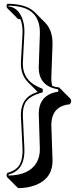

<svg xmlns="http://www.w3.org/2000/svg" viewBox="-20 -726 403 1016"><path d="M99.1 58.1 90.8 -107.9Q86.9 -193.8 147.9 -226.6Q162.1 -233.9 179.2 -239.7L127 -292Q87.9 -332.5 90.8 -398.9L99.1 -547.9Q101.1 -590.8 88.4 -624Q81.5 -625.5 75.7 -625.5L19 -682.1Q10.3 -693.8 19 -706.1Q119.1 -705.6 163.6 -661.6L220.2 -605Q260.3 -563.5 257.8 -486.3L251.5 -316.4Q251 -290.5 256.8 -271Q273.4 -265.1 293 -263.2L349.6 -206.5Q362.3 -193.8 352.5 -178.2Q350.6 -175.8 349.6 -174.3Q265.6 -166.5 253.4 -89.8Q252 -78.6 251.5 -67.4L257.8 116.7Q261.7 221.2 160.2 256.3Q121.6 269.5 75.7 269.5L19 212.9Q10.3 201.2 19 189Q68.8 174.8 85.4 142.6Q101.6 110.8 99.1 58.1ZM108.9 57.6Q114.3 163.6 41 192.4Q33.2 195.3 24.9 197.8Q24.4 200.7 24.9 203.1Q133.8 201.2 173.3 135.3Q191.9 103 190.9 60.5L185.1 -124Q185.1 -205.6 252.4 -231.9Q269 -238.3 287.6 -240.7Q290 -247.6 287.6 -253.4Q182.6 -270 185.1 -373.5L190.9 -543.5Q195.8 -672.4 74.7 -691.9Q55.7 -694.8 34.7 -695.8Q29.3 -695.8 24.9 -695.8Q24.9 -692.9 24.9 -691.9Q73.7 -687.5 97.2 -629.9Q111.3 -593.3 108.9 -547.4L101.1 -398.4Q96.7 -316.9 161.6 -277.3Q178.2 -267.1 199.7 -258.3L206.1 -255.9V-237.3L198.7 -235.4Q131.3 -216.3 112.8 -179.7Q99.1 -152.3 101.1 -108.4Z"/></svg>

Font: Linux Biolinum Shadow O
Style: Bold
Weight: 700
Designer: Philipp H. Poll
Foundry: Philipp H. Poll
Version: Version 0.9.2